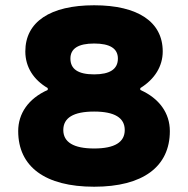

<svg xmlns="http://www.w3.org/2000/svg" viewBox="-20 -699 713 728"><path d="M337 -276C415 -276 453 -252 453 -206C453 -160 415 -136 337 -136C259 -136 220 -160 220 -206C220 -252 258 -276 337 -276ZM49 -202C49 -67 151 9 337 9C522 9 624 -67 624 -202C624 -270 584 -326 512 -358V-365C567 -399 597 -448 597 -504C597 -616 503 -679 337 -679C170 -679 76 -616 76 -504C76 -444 108 -396 161 -365V-358C87 -325 49 -268 49 -202ZM247 -477C247 -515 277 -534 337 -534C397 -534 427 -515 427 -477C427 -437 397 -417 337 -417C276 -417 247 -437 247 -477Z"/></svg>

Font: LT Wave Alt Black
Style: Regular
Weight: 900
Designer: Daniel Lyons
Version: Version 2.5 (Glyphs App)